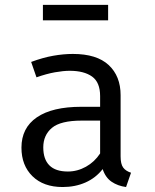

<svg xmlns="http://www.w3.org/2000/svg" viewBox="-20 -760 640 792"><path d="M477.5 -115Q477.5 -83.5 488 -69Q498.5 -54.5 520.5 -47.5L500 11.5Q466 7 440.5 -10.2Q415 -27.5 403.5 -62.5Q375 -26 332.5 -7.2Q290 11.5 238.5 11.5Q159.5 11.5 114 -33Q68.5 -77.5 68.5 -151Q68.5 -232.5 132 -276Q195.5 -319.5 315.5 -319.5H393V-363.5Q393 -420.5 359.8 -444.2Q326.5 -468 267.5 -468Q241.5 -468 206.5 -461.8Q171.5 -455.5 130.5 -441L108.5 -504.5Q157 -522.5 199.5 -530Q242 -537.5 280.5 -537.5Q379 -537.5 428.2 -491.8Q477.5 -446 477.5 -367.5ZM260 -52.5Q299 -52.5 334.5 -72.2Q370 -92 393 -127V-262.5H317Q230 -262.5 194.2 -232.5Q158.5 -202.5 158.5 -152Q158.5 -103 183.8 -77.8Q209 -52.5 260 -52.5ZM426 -676H157V-740H426Z"/></svg>

Font: Fast_Mono
Style: Regular
Weight: 400
Monospace: yes
Designer: Carrois Corporate, Edenspiekermann AG, Nikita Prokopov
Foundry: Carrois Corporate, Edenspiekermann AG, Nikita Prokopov
Version: Version 5.002